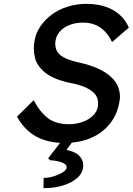

<svg xmlns="http://www.w3.org/2000/svg" viewBox="-20 -730 687 994"><path d="M313 10Q256 10 209.5 -5Q163 -20 128 -50.5Q93 -81 68 -126L154 -211Q193 -141 234 -114Q275 -87 337 -87Q375 -87 408 -99Q441 -111 462 -132Q483 -153 487 -180Q488 -187 488 -193Q488 -204 485 -217Q482 -230 471.5 -243Q461 -256 443 -267Q425 -278 400 -286.5Q375 -295 342 -301Q290 -312 252.5 -330Q215 -348 191.5 -375Q168 -402 161.5 -429Q155 -456 155 -479Q155 -496 158 -514Q164 -556 188 -592Q212 -628 248 -654.5Q284 -681 330 -695.5Q376 -710 427 -710Q481 -710 524 -696Q567 -682 598.5 -654.5Q630 -627 647 -587L560 -512Q545 -545 523 -567.5Q501 -590 473 -601.5Q445 -613 411 -613Q372 -613 341 -601Q310 -589 290.5 -567.5Q271 -546 267 -517Q266 -510 266 -503Q266 -490 270.5 -475.5Q275 -461 289.5 -447.5Q304 -434 330.5 -423.5Q357 -413 395 -405Q448 -393 488.5 -374.5Q529 -356 555.5 -331Q582 -306 591.5 -280Q601 -254 601 -230Q601 -219 599 -208Q589 -141 551 -92Q513 -43 452.5 -16.5Q392 10 313 10ZM205 244 206 191Q230 191 257 183Q284 175 304 162.5Q324 150 325 138Q325 136 325 135Q325 123 310.5 115.5Q296 108 275.5 104Q255 100 241 100L229 90L317 -24H376L324 46Q372 56 391.5 77.5Q411 99 411 126Q411 132 410 139Q406 165 386.5 185Q367 205 337 218.5Q307 232 275 238Q243 244 214 244Q209 244 205 244Z"/></svg>

Font: Lexend
Style: Italic
Weight: 400
Italic angle: -8.13011°
Designer: Bonnie Shaver-Troup, Thomas Jockin
Foundry: Lexend
Version: Version 1.007